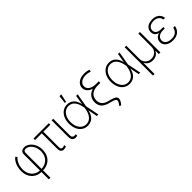

<svg xmlns="http://www.w3.org/2000/svg" viewBox="224 -2092 3628 3628"><g transform="rotate(-45 2038.5 -278.0)"><path d="M293.9 204.1V-459.5Q294.4 -505.4 319.1 -529.5Q343.8 -553.7 389.2 -553.2Q445.3 -553.7 495.4 -517.8Q545.4 -481.9 576.9 -418.7Q608.4 -355.5 608.4 -272.9Q608.4 -211.4 589.4 -159.9Q570.3 -108.4 533.2 -70.3Q496.1 -32.2 441.4 -11.2Q386.7 9.8 315.4 9.8Q247.6 9.8 195.3 -11.5Q143.1 -32.7 107.2 -71Q71.3 -109.4 52.7 -161.4Q34.2 -213.4 33.7 -274.9Q33.7 -333 47.9 -385.5Q62 -438 87.9 -479.5Q113.8 -521 148.9 -545.4L173.8 -512.2Q129.9 -475.1 103.8 -414.6Q77.6 -354 76.7 -277.8Q76.7 -206.1 105.2 -150.6Q133.8 -95.2 187.3 -63.2Q240.7 -31.2 315.4 -31.2Q395.5 -31.2 451.2 -62.5Q506.8 -93.8 536.1 -148.7Q565.4 -203.6 565.4 -273.4Q564.9 -342.3 540.3 -396.5Q515.6 -450.7 475.8 -481.9Q436 -513.2 389.2 -513.2Q361.3 -513.2 349.4 -498.3Q337.4 -483.4 337.4 -455.6V204.1Z M1043.9 -545.9V-504.4H634.8V-545.9ZM814.9 -545.9H857.9V-98.6Q858.4 -71.3 864.3 -56.9Q870.1 -42.5 880.9 -37.8Q891.6 -33.2 904.8 -32.7Q918.5 -32.7 931.2 -37.1Q943.8 -41.5 954.1 -47.4L965.3 -12.2Q947.3 0 929.7 4.4Q912.1 8.8 895.5 9.3Q856.4 8.8 835.9 -15.9Q815.4 -40.5 814.9 -93.8Z M1120.1 -545.9H1162.6V-101.6Q1162.6 -67.9 1178.7 -51.8Q1194.8 -35.6 1215.8 -35.6Q1231 -35.6 1241.9 -37.1Q1252.9 -38.6 1255.4 -39.6L1257.8 1.5Q1253.9 2.9 1240.5 5.1Q1227.1 7.3 1206.1 6.8Q1168.5 7.3 1144 -20.8Q1119.6 -48.8 1120.1 -101.6Z M1534.2 11.7Q1464.4 11.2 1413.1 -24.9Q1361.8 -61 1334 -124.8Q1306.2 -188.5 1306.2 -272Q1306.2 -354 1335.7 -417.2Q1365.2 -480.5 1417 -516.6Q1468.8 -552.7 1535.6 -552.7Q1619.1 -552.7 1671.6 -500.7Q1724.1 -448.7 1742.2 -356.9H1757.3L1768.1 -274.4L1823.2 0H1782.2L1725.1 -293.5Q1716.8 -340.3 1701.7 -380.4Q1686.5 -420.4 1663.8 -450Q1641.1 -479.5 1609.1 -496.1Q1577.1 -512.7 1535.6 -512.7Q1481 -512.7 1439 -481.7Q1397 -450.7 1373.3 -396.5Q1349.6 -342.3 1349.1 -271.5Q1349.6 -200.2 1372.3 -145.5Q1395 -90.8 1436.5 -60.1Q1478 -29.3 1534.2 -28.8Q1570.8 -28.8 1602.1 -43.2Q1633.3 -57.6 1657.7 -85.7Q1682.1 -113.8 1699.2 -155Q1716.3 -196.3 1724.6 -249.5L1774.4 -545.9H1815.9L1768.1 -271.5L1757.8 -187H1744.6Q1730.5 -115.7 1699.2 -72Q1668 -28.3 1625.5 -8.5Q1583 11.2 1534.2 11.7ZM1529.3 -600.6 1547.4 -764.6H1596.2L1560.5 -600.6Z M2302.2 -715.3 2293.9 -674.3Q2239.3 -695.8 2178.2 -696.3Q2127.4 -696.3 2088.6 -679.9Q2049.8 -663.6 2028.1 -634.5Q2006.3 -605.5 2006.3 -566.9Q2006.3 -507.3 2060.1 -472.4Q2113.8 -437.5 2205.6 -438H2271.5V-402.8H2203.6Q2130.4 -402.8 2075.4 -423.6Q2020.5 -444.3 1989.7 -481.9Q1959 -519.5 1958.5 -570.3Q1958.5 -619.1 1986.6 -656.7Q2014.6 -694.3 2064.2 -715.8Q2113.8 -737.3 2177.7 -737.3Q2211.4 -737.3 2244.6 -731.4Q2277.8 -725.6 2302.2 -715.3ZM2199.7 -431.2H2271.5V-396H2202.6Q2102.5 -396.5 2043.2 -350.6Q1983.9 -304.7 1982.9 -214.8Q1982.9 -152.8 2017.1 -110.4Q2051.3 -67.9 2128.4 -47.4L2179.2 -34.2Q2252.4 -15.1 2282 6.6Q2311.5 28.3 2311.5 63Q2311.5 80.6 2304 100.8Q2296.4 121.1 2282 142.6Q2267.6 164.1 2245.6 185.5L2215.3 160.6Q2243.7 131.3 2254.6 108.9Q2265.6 86.4 2265.1 70.8Q2265.1 47.4 2241.7 32.7Q2218.3 18.1 2160.6 3.4L2123 -6.3Q2022.9 -32.2 1979.2 -82.8Q1935.5 -133.3 1935.1 -210.4Q1935.5 -315.4 2005.4 -373Q2075.2 -430.7 2199.7 -431.2Z M2652.8 11.7Q2583 11.2 2531.7 -24.9Q2480.5 -61 2452.6 -124.8Q2424.8 -188.5 2424.8 -272Q2424.8 -354 2454.3 -417.2Q2483.9 -480.5 2535.6 -516.6Q2587.4 -552.7 2654.3 -552.7Q2737.8 -552.7 2790.3 -500.7Q2842.8 -448.7 2860.8 -356.9H2876L2886.7 -274.4L2941.9 0H2900.9L2843.8 -293.5Q2835.4 -340.3 2820.3 -380.4Q2805.2 -420.4 2782.5 -450Q2759.8 -479.5 2727.8 -496.1Q2695.8 -512.7 2654.3 -512.7Q2599.6 -512.7 2557.6 -481.7Q2515.6 -450.7 2491.9 -396.5Q2468.3 -342.3 2467.8 -271.5Q2468.3 -200.2 2491 -145.5Q2513.7 -90.8 2555.2 -60.1Q2596.7 -29.3 2652.8 -28.8Q2689.5 -28.8 2720.7 -43.2Q2752 -57.6 2776.4 -85.7Q2800.8 -113.8 2817.9 -155Q2835 -196.3 2843.3 -249.5L2893.1 -545.9H2934.6L2886.7 -271.5L2876.5 -187H2863.3Q2849.1 -115.7 2817.9 -72Q2786.6 -28.3 2744.1 -8.5Q2701.7 11.2 2652.8 11.7Z M3072.3 209.5V-545.9H3114.7V-193.4Q3115.2 -147 3135.7 -111.3Q3156.2 -75.7 3192.4 -55.4Q3228.5 -35.2 3275.9 -35.2Q3323.7 -35.2 3359.9 -55.4Q3396 -75.7 3416.7 -111.3Q3437.5 -147 3437.5 -193.4V-545.9H3480.5V0H3437.5V-85H3433.6Q3413.6 -42 3371.1 -17.3Q3328.6 7.3 3275.9 6.8Q3223.1 7.3 3180.9 -17.3Q3138.7 -42 3118.2 -85H3114.7V209.5Z M3809.1 -290H3859.4V-261.7H3801.8Q3760.3 -261.7 3727.1 -246.8Q3693.8 -231.9 3674.8 -205.1Q3655.8 -178.2 3655.8 -142.6Q3655.8 -92.8 3699 -61.8Q3742.2 -30.8 3814.9 -30.8Q3889.2 -30.8 3930.2 -65.2Q3971.2 -99.6 3984.4 -159.7H4027.3Q4022 -121.6 4005.4 -90.6Q3988.8 -59.6 3961.4 -37.1Q3934.1 -14.6 3897 -2.4Q3859.9 9.8 3813.5 9.8Q3752 9.8 3706.3 -9.8Q3660.6 -29.3 3635.7 -63.7Q3610.8 -98.1 3610.4 -142.1Q3610.4 -173.8 3623 -200.4Q3635.7 -227.1 3660.6 -247.3Q3685.5 -267.6 3722.7 -278.8Q3759.8 -290 3809.1 -290ZM3859.4 -267.6H3809.1Q3758.8 -267.6 3723.1 -277.3Q3687.5 -287.1 3665 -304.9Q3642.6 -322.8 3632.3 -347.2Q3622.1 -371.6 3622.1 -400.9Q3622.1 -447.3 3645.8 -481.4Q3669.4 -515.6 3712.4 -534.2Q3755.4 -552.7 3812.5 -552.7Q3865.2 -552.7 3906 -534.9Q3946.8 -517.1 3972.7 -482.7Q3998.5 -448.2 4006.3 -398.4H3961.4Q3950.2 -455.6 3911.6 -483.9Q3873 -512.2 3812.5 -512.7Q3745.6 -512.2 3705.8 -482.4Q3666 -452.6 3665 -401.9Q3665 -355 3700.2 -328.1Q3735.4 -301.3 3801.8 -300.8H3859.4Z"/></g></svg>

Font: Inter Tight ExtraLight
Style: Regular
Weight: 250
Designer: Rasmus Andersson
Foundry: rsms
Version: Version 3.004